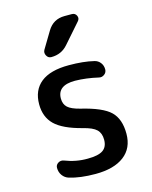

<svg xmlns="http://www.w3.org/2000/svg" viewBox="-116 -841 732 926"><g transform="rotate(-15 250.0 -378.0)"><path d="M242.2 -219.7Q147.5 -244.1 107.9 -282.7Q68.4 -321.3 68.4 -384.8Q68.4 -455.1 115.2 -492.7Q162.1 -530.3 254.9 -530.3Q328.1 -530.3 379.9 -517.6Q397.5 -513.7 408.7 -499.5Q419.9 -485.4 419.9 -465.8Q419.9 -450.2 407.2 -440.9Q394.5 -431.6 379.9 -435.5Q321.3 -449.2 264.6 -450.2Q176.8 -450.2 176.8 -384.8Q176.8 -356.4 194.3 -340.3Q211.9 -324.2 254.9 -313.5Q361.3 -288.1 399.9 -250.5Q438.5 -212.9 438.5 -139.6Q438.5 -67.4 387.7 -28.8Q336.9 9.8 245.1 9.8Q168 9.8 114.3 -6.8Q95.7 -12.7 84 -28.8Q72.3 -44.9 72.3 -66.4Q72.3 -81.1 85 -89.4Q97.7 -97.7 112.3 -92.8Q169.9 -70.3 227.5 -71.3Q280.3 -71.3 303.7 -87.4Q327.1 -103.5 327.1 -139.6Q327.1 -171.9 308.6 -189.9Q290 -208 242.2 -219.7ZM296.9 -764.6H333Q349.6 -764.6 356.4 -750Q363.3 -735.4 351.6 -722.7L267.6 -627Q235.4 -589.8 184.6 -589.8Q168.9 -589.8 161.1 -604.5Q153.3 -619.1 161.1 -632.8L210.9 -715.8Q240.2 -764.6 296.9 -764.6Z"/></g></svg>

Font: Rounded Mgen+ 1mn medium
Style: Regular
Weight: 500
Designer: [Source Han Sans]
Ryoko NISHIZUKA  (kana & ideographs); Paul D. Hunt (Latin, Greek & Cyrillic); Wenlong ZHANG  (bopomofo
Version: Version 1.059.20150602